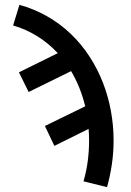

<svg xmlns="http://www.w3.org/2000/svg" viewBox="-20 -548 540 791"><path d="M421 223 324 199Q336 158 341.5 116Q347 74 347 31Q347 19 346.5 7Q346 -5 345 -17L204 53L165 -29L331 -110Q322 -148 307.5 -184.5Q293 -221 273 -255L98 -169L58 -250L218 -329Q181 -369 134 -398.5Q87 -428 34 -443L60 -528Q119 -512 173 -481.5Q227 -451 271 -409Q315 -367 348.5 -315.5Q382 -264 404 -207.5Q426 -151 437 -90.5Q448 -30 448 31Q448 80 441 128Q434 176 421 223Z"/></svg>

Font: Iosevka Custom Semibold
Style: Regular
Weight: 600
Designer: Belleve Invis
Foundry: Belleve Invis
Version: Version 27.0.2; ttfautohint (v1.8.4)